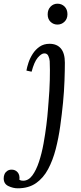

<svg xmlns="http://www.w3.org/2000/svg" viewBox="-124 -748 441 1039"><path d="M144 -511Q184 -511 205.5 -485.5Q227 -460 227 -409Q227 -368 225 -311Q223 -254 217 -192Q211 -131 202 -66Q193 -1 177.5 59Q162 119 136.5 167Q111 215 71 243Q31 271 -28 271Q-53 271 -78.5 259Q-104 247 -104 217Q-104 205 -99.5 194.5Q-95 184 -85 177Q-75 170 -61 170Q-41 170 -28.5 184.5Q-16 199 -19 225Q-11 230 1 230Q30 230 51 201.5Q72 173 87 127.5Q102 82 111.5 29.5Q121 -23 127 -71.5Q133 -120 135.5 -155Q138 -190 139 -200Q144 -256 145.5 -314.5Q147 -373 145 -417Q144 -431 137.5 -445.5Q131 -460 114 -459Q99 -458 80 -435.5Q61 -413 47 -360L19 -366Q22 -384 30 -408.5Q38 -433 53 -456.5Q68 -480 90.5 -495.5Q113 -511 144 -511ZM187 -728Q210 -728 225.5 -712.5Q241 -697 241 -671Q241 -646 225 -630.5Q209 -615 187 -615Q165 -615 149.5 -630Q134 -645 134 -670Q134 -696 149.5 -712Q165 -728 187 -728Z"/></svg>

Font: Lora Italic
Style: Italic
Weight: 400
Italic angle: -3°
Designer: Olga Karpushina, Alexei Vanyashin (Cyrillic)
Foundry: Cyreal
Version: Version 2.210; ttfautohint (v1.8.1.43-b0c9)